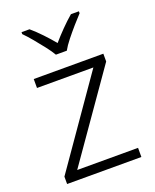

<svg xmlns="http://www.w3.org/2000/svg" viewBox="-142 -847 748 928"><g transform="rotate(-20 231.5 -382.5)"><path d="M422 0H40V-38L352 -486H62V-532H420V-492L109 -47H422ZM203 -606Q190 -628 169 -655Q148 -682 125.5 -709Q103 -736 84 -755V-765H125Q152 -742 179.5 -713Q207 -684 230 -656Q254 -684 282.5 -713Q311 -742 338 -765H379V-755Q361 -736 337.5 -709Q314 -682 292.5 -655Q271 -628 259 -606Z"/></g></svg>

Font: Noto Sans Georgian Light
Style: Regular
Weight: 300
Version: Version 2.002